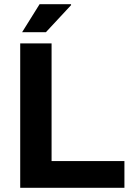

<svg xmlns="http://www.w3.org/2000/svg" viewBox="-20 -892 631 912"><path d="M76 0V-686H225V-127H571V0ZM85 -739 168 -872H317L318 -868L198 -739Z"/></svg>

Font: Archivo SemiBold
Style: Bold
Weight: 700
Version: Version 2.001